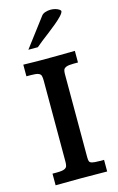

<svg xmlns="http://www.w3.org/2000/svg" viewBox="-131 -919 599 973"><g transform="rotate(-15 168.5 -433.0)"><path d="M34.2 0V-61H56.6Q85 -61 96.7 -66.2Q108.4 -71.3 110.8 -80.6Q113.3 -89.8 113.3 -102.1V-527.8Q113.3 -543.9 110.6 -553.5Q107.9 -563 96.2 -567.4Q84.5 -571.8 56.6 -571.8H34.2V-632.8Q64.5 -632.3 85.9 -631.8Q107.4 -631.3 127.9 -631.3Q179.2 -631.3 211.4 -631.6Q243.7 -631.8 264.9 -632.3Q286.1 -632.8 304.7 -632.8V-571.8H282.2Q254.9 -571.8 242.9 -566.9Q231 -562 228.3 -553.5Q225.6 -544.9 225.6 -533.2V-96.7Q225.6 -82.5 228 -75Q230.5 -67.4 242.2 -64.2Q253.9 -61 282.2 -61H304.7V0Q272.5 0 242.9 -0.5Q213.4 -1 168.5 -1Q127.4 -1 96.2 -0.5Q64.9 0 34.2 0ZM78.6 -699.2 191.9 -849.1Q198.2 -857.4 211.9 -861.8Q225.6 -866.2 239.7 -866.2Q252.9 -866.2 264.6 -862.8Q276.4 -859.4 283.7 -854.2Q291 -849.1 291 -844.7Q290 -835.9 276.6 -821.5Q263.2 -807.1 242.7 -790Q222.2 -772.9 200 -755.9Q177.7 -738.8 158.4 -723.9Q139.2 -709 128.4 -699.2Z"/></g></svg>

Font: Kameron Medium
Style: Regular
Weight: 500
Designer: Vernon Adams
Foundry: Vernon Adams
Version: Version 1.100